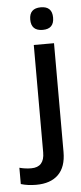

<svg xmlns="http://www.w3.org/2000/svg" viewBox="-117 -536 309 728"><g transform="rotate(-5 37.0 -172.5)"><path d="M-9 162Q-41 162 -67 154V92Q-45 98 -22 98Q28 98 28 42V-367H105V47Q105 104 75.5 133Q46 162 -9 162ZM23 -464Q23 -507 67 -507Q110 -507 110 -464Q110 -421 67 -421Q23 -421 23 -464Z"/></g></svg>

Font: Shorif Bongobondhu UNICODE
Style: Bold
Weight: 700
Designer: Shorif Uddin Shishir, Shorif art & Design, e-mail : shorifart@gmail.com, facebook : Shorif2001
Foundry: Lipighor Font Foundry
Version: Designed By Shorif Uddin Shishir | Build By Niladri